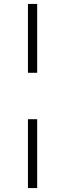

<svg xmlns="http://www.w3.org/2000/svg" viewBox="-20 -762 331 976"><path d="M122 -742V-392H169V-742ZM122 -156V194H169V-156Z"/></svg>

Font: Montserrat Custom ExtraLight
Style: Regular
Weight: 300
Designer: Julieta Ulanovsky
Foundry: Julieta Ulanovsky
Version: Version 7.200